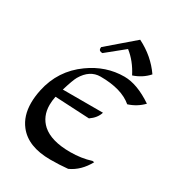

<svg xmlns="http://www.w3.org/2000/svg" viewBox="-214 -1051 1104 1196"><g transform="rotate(30 338.5 -453.5)"><path d="M329.6 9.8Q168.9 9.8 97.7 -82Q49.3 -144 49.3 -237.3Q49.3 -281.2 60.1 -332.5Q94.2 -492.7 226.1 -586.9Q339.8 -668.9 472.2 -668.9Q564 -668.9 676.8 -592.8Q633.8 -547.9 572.3 -528.3Q494.6 -594.7 342.8 -594.7Q265.6 -594.7 218.3 -513.7Q203.1 -486.8 179.2 -407.2H467.8Q455.1 -364.3 409.7 -333L162.1 -345.7Q155.3 -312.5 155.3 -283.7Q155.3 -201.2 211.4 -150.4Q276.4 -92.8 413.1 -92.8Q492.7 -92.8 561.5 -114.7L574.7 -112.8Q529.3 -29.8 455.1 3.9Q394.5 9.8 329.6 9.8ZM508.8 -699.2Q467.8 -779.8 404.8 -829.1L278.8 -727.1Q252.9 -727.1 252.9 -747.6Q252.9 -751.5 253.9 -755.9L441.4 -917Q549.8 -862.8 615.2 -768.1Q573.2 -720.7 508.8 -699.2Z"/></g></svg>

Font: Balgruf
Style: Italic
Weight: 500
Italic angle: -12°
Designer: Paul James Miller
Foundry: High-Logic / Made with FontCreator
Version: Version 1.201;March 28, 2021;FontCreator 13.0.0.2683 64-bit